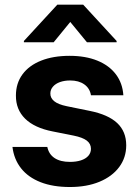

<svg xmlns="http://www.w3.org/2000/svg" viewBox="-20 -770 579 801"><path d="M272.6 -434.3Q249.2 -434.3 230.4 -427.7Q211.7 -421 200.9 -408.5Q190.1 -396 190.1 -380.2Q189.6 -361.6 205.9 -348Q222.3 -334.4 258.3 -327L354 -307.5Q431.3 -292 469 -256.6Q506.6 -221.2 506.6 -163.9Q506.6 -112.5 477.2 -73Q447.8 -33.6 394.9 -11.7Q341.9 10.2 271.5 10.2Q200.9 10.2 149.4 -9.9Q97.8 -30.1 68.1 -67.6Q38.3 -105.2 32 -156.9H177.4Q183.6 -126.6 207.7 -110.6Q231.9 -94.6 271.8 -94.6Q297.8 -94.6 317.6 -101Q337.5 -107.5 348.5 -119.9Q359.4 -132.4 359.4 -149.1Q359.4 -170.2 342 -183.5Q324.6 -196.7 287.5 -204.2L199.6 -221.7Q123.7 -236.6 84.8 -274.9Q45.9 -313.2 46.4 -371.5Q46.4 -422.5 73.8 -459.8Q101.2 -497.1 151.7 -517.1Q202.2 -537.1 270.4 -537.1Q336.8 -537.1 386.1 -517.1Q435.4 -497.1 463.4 -460Q491.4 -422.8 494.6 -372.7H359.5Q354.6 -401.8 331.6 -418Q308.6 -434.3 272.6 -434.3ZM273.1 -678.4 204 -593.8H79.7V-599.1L219 -750.4H327.2L466.5 -599.1V-593.8H342.6Z"/></svg>

Font: Pretendard GOV Variable
Style: Regular
Weight: 400
Designer: Base glyphs from Inter by Rasmus Andersson; Hangul glyphs from Noto Sans CJK(Source Han Sans) by Jang Soo-young and Kang
Foundry: Kil Hyung-jin
Version: Version 1.307;Glyphs 3.2 (3192)